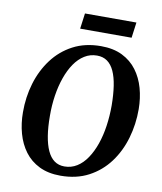

<svg xmlns="http://www.w3.org/2000/svg" viewBox="-98 -999 919 1088"><g transform="rotate(10 361.0 -455.0)"><path d="M324 10Q253.5 10 202 -15.2Q150.5 -40.5 117.8 -84.5Q85 -128.5 69 -186Q53 -243.5 53 -308Q52.5 -394 76.2 -473.8Q100 -553.5 147 -616.5Q194 -679.5 263.5 -716.2Q333 -753 424.5 -753Q496 -753 547.2 -727.8Q598.5 -702.5 631.2 -658.5Q664 -614.5 679.8 -558Q695.5 -501.5 696 -438.5Q696.5 -351.5 673 -270.8Q649.5 -190 602.5 -127Q555.5 -64 485.8 -27Q416 10 324 10ZM337 -45.5Q376.5 -45.5 409 -65.8Q441.5 -86 466.2 -122.8Q491 -159.5 508 -208.2Q525 -257 533.2 -314Q541.5 -371 541.5 -432Q541 -495 533.5 -544.2Q526 -593.5 510.5 -627.5Q495 -661.5 470.5 -679Q446 -696.5 411.5 -696.5Q372 -696.5 339.5 -676.2Q307 -656 282.2 -619.8Q257.5 -583.5 240.5 -535Q223.5 -486.5 215 -430.2Q206.5 -374 207 -314Q207 -250 215 -200Q223 -150 238.8 -115.5Q254.5 -81 279 -63.2Q303.5 -45.5 337 -45.5ZM302 -919.5H598L586 -830H290Z"/></g></svg>

Font: Merriweather 24pt
Style: Bold Italic
Weight: 700
Italic angle: -7.8°
Designer: Eben Sorkin
Foundry: Eben Sorkin
Version: Version 2.101